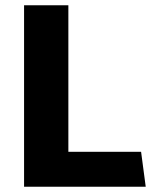

<svg xmlns="http://www.w3.org/2000/svg" viewBox="-20 -706 582 726"><path d="M71 0V-686H238.5V-132H513.5L531 0Z"/></svg>

Font: Chivo Medium
Style: Regular
Weight: 500
Designer: Hector Gatti
Foundry: Omnibus-Type
Version: Version 2.002